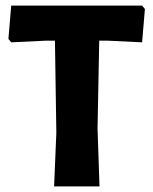

<svg xmlns="http://www.w3.org/2000/svg" viewBox="-20 -665 547 685"><path d="M487 -645 497 -633 487 -514 362 -520H334L328 -207L335 0H173L181 -191L176 -520H147L20 -514L10 -526L20 -645Z"/></svg>

Font: Alegreya Sans ExtraBold
Style: Regular
Weight: 800
Designer: Juan Pablo del Peral
Foundry: Huerta Tipografica
Version: Version 2.007